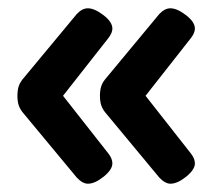

<svg xmlns="http://www.w3.org/2000/svg" viewBox="-20 -489 510 463"><path d="M165 -61 38 -214Q29 -224 25.5 -234Q22 -244 22 -258Q22 -272 25.5 -282Q29 -292 38 -302L165 -455Q178 -469 192 -469Q208 -469 229.5 -452.5Q251 -436 251 -420Q251 -410 242 -398L132 -258L242 -118Q251 -106 251 -95Q251 -80 230 -63Q209 -46 192 -46Q179 -46 165 -61ZM364 -61 237 -214Q228 -224 224.5 -234Q221 -244 221 -258Q221 -272 224.5 -282Q228 -292 237 -302L364 -455Q377 -469 391 -469Q407 -469 428.5 -452.5Q450 -436 450 -420Q450 -410 441 -398L331 -258L441 -118Q450 -106 450 -95Q450 -80 429 -63Q408 -46 391 -46Q378 -46 364 -61Z"/></svg>

Font: Asap-Bold
Style: Bold
Weight: 700
Designer: Pablo Cosgaya
Foundry: Omnibus-Type
Version: Version 2.000; ttfautohint (v1.8)